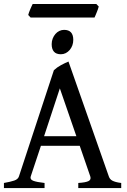

<svg xmlns="http://www.w3.org/2000/svg" viewBox="-20 -956 646 976"><path d="M368.2 -263.7 284.2 -506.8 204.1 -263.7ZM188 -214.8 136.2 -59.1Q131.3 -43.9 148.9 -37.1Q166.5 -30.3 206.5 -25.9V0H0V-25.9Q33.2 -31.7 52.2 -38.1Q71.3 -44.4 76.2 -59.1L253.9 -599.1Q269.5 -613.8 290.3 -625Q311 -636.2 328.1 -643.1L533.2 -59.1Q535.6 -52.2 539.8 -46.9Q543.9 -41.5 551.3 -37.6Q558.6 -33.7 569.6 -30.8Q580.6 -27.8 596.2 -25.9V0H377.9V-25.9Q416 -28.3 430.2 -35.6Q444.3 -43 439 -59.1L385.3 -214.8ZM352.5 -753.4Q352.5 -738.3 347.7 -725.1Q342.8 -711.9 334.2 -701.9Q325.7 -691.9 314.2 -686Q302.7 -680.2 289.6 -680.2Q265.6 -680.2 254.2 -693.4Q242.7 -706.5 242.7 -731.4Q242.7 -746.6 247.8 -759.8Q252.9 -772.9 261.5 -783Q270 -793 281.5 -798.6Q293 -804.2 305.7 -804.2Q352.5 -804.2 352.5 -753.4ZM481.9 -922.9Q481 -917.5 478 -909.7Q475.1 -901.9 471.9 -893.8Q468.8 -885.7 465.6 -878.4Q462.4 -871.1 460.4 -866.7H135.7L123.5 -879.9Q124.5 -885.3 127.4 -892.8Q130.4 -900.4 133.5 -908.2Q136.7 -916 140.1 -923.3Q143.6 -930.7 146 -935.5H469.7Z"/></svg>

Font: Gentium Book Basic
Style: Regular
Weight: 400
Designer: J. Victor Gaultney and Annie Olsen
Foundry: SIL International
Version: Version 1.102; 2013; Maintenance release